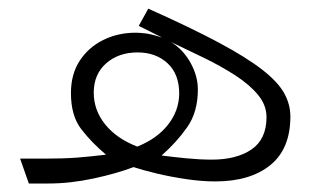

<svg xmlns="http://www.w3.org/2000/svg" viewBox="-20 -432 766 452"><path d="M27.3 -58.6H88.4Q129.4 -58.6 161.6 -61Q193.8 -63.5 229.5 -67.9Q195.3 -96.7 171.1 -128.2Q147 -159.7 147 -212.9Q147 -257.3 167.7 -289.1Q188.5 -320.8 223.1 -337.9Q257.8 -355 299.3 -355Q309.1 -355 323 -353.3Q336.9 -351.6 362.3 -343.3L306.6 -371.1L329.1 -411.6Q429.7 -366.7 494.9 -331.8Q560.1 -296.9 596.9 -268.3Q633.8 -239.7 648.7 -213.1Q663.6 -186.5 663.6 -157.7Q663.6 -81.5 616.2 -43.2Q568.8 -4.9 486.8 -4.9Q454.6 -4.9 418.5 -10.3Q382.3 -15.6 349.6 -23.4Q316.9 -31.2 294.4 -38.6Q254.4 -23.4 199.7 -11.7Q145 0 94.2 0H47.9ZM382.8 -333Q411.6 -314.9 428.7 -283.9Q445.8 -252.9 445.8 -221.2Q445.8 -168 420.4 -132.1Q395 -96.2 360.4 -65.9Q386.7 -62.5 418.9 -59.3Q451.2 -56.2 478.5 -56.2Q537.1 -56.2 572.3 -80.3Q607.4 -104.5 607.4 -156.2Q607.4 -184.6 587.4 -208.7Q567.4 -232.9 534.2 -254.4Q501 -275.9 461.4 -295.2Q421.9 -314.5 382.8 -333ZM303.2 -86.9Q349.6 -105.5 375.5 -138.4Q401.4 -171.4 401.9 -211.4Q401.9 -257.8 374.3 -283.2Q346.7 -308.6 303.7 -308.6Q259.3 -308.6 230 -283Q200.7 -257.3 200.7 -213.9Q200.7 -172.4 227.8 -138.9Q254.9 -105.5 303.2 -86.9Z"/></svg>

Font: Vazir Thin FD-UI
Style: Thin-FD-UI
Weight: 100
Designer: Saber Rastikerdar
Foundry: Saber Rastikerdar
Version: Version 30.1.0